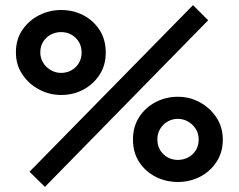

<svg xmlns="http://www.w3.org/2000/svg" viewBox="-20 -687 930 748"><path d="M155 41 95 -18 732 -667 791 -608ZM218 -317Q173 -317 133 -338Q93 -359 67.5 -396.5Q42 -434 42 -483Q42 -534 67.5 -571Q93 -608 133 -628Q173 -648 218 -648Q266 -648 305 -627.5Q344 -607 368 -570Q392 -533 392 -482Q392 -433 368 -396Q344 -359 305 -338Q266 -317 218 -317ZM218 -403Q240 -403 258 -413Q276 -423 287 -441Q298 -459 298 -482Q298 -506 287 -524Q276 -542 258 -552Q240 -562 218 -562Q197 -562 178.5 -552.5Q160 -543 148.5 -525Q137 -507 137 -483Q137 -460 148.5 -442Q160 -424 178.5 -413.5Q197 -403 218 -403ZM673 22Q626 22 586 1.5Q546 -19 522 -56Q498 -93 498 -144Q498 -193 522 -230.5Q546 -268 586 -289Q626 -310 673 -310Q719 -310 758.5 -288.5Q798 -267 823 -229.5Q848 -192 848 -143Q848 -93 823 -55.5Q798 -18 758.5 2Q719 22 673 22ZM673 -64Q694 -64 712.5 -73.5Q731 -83 742.5 -101Q754 -119 754 -143Q754 -167 742.5 -185Q731 -203 712.5 -213.5Q694 -224 673 -224Q651 -224 633 -213.5Q615 -203 604 -185Q593 -167 593 -144Q593 -120 604 -102Q615 -84 633 -74Q651 -64 673 -64Z"/></svg>

Font: BioRhyme SemiBold
Style: Regular
Weight: 600
Designer: Aoife Mooney
Foundry: Aoife Mooney Type
Version: Version 1.600;gftools[0.9.33]